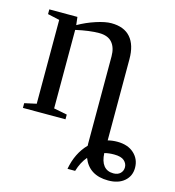

<svg xmlns="http://www.w3.org/2000/svg" viewBox="-104 -559 787 864"><g transform="rotate(15 290.0 -127.0)"><path d="M158.2 -421.9Q195.8 -443.4 238.3 -457.3Q280.8 -471.2 309.1 -471.2Q368.7 -471.2 398.9 -436.5Q429.2 -401.9 429.2 -335.9V42.5Q450.7 37.1 473.1 37.1Q522.5 37.1 551.3 63.5Q580.1 89.8 580.1 130.4Q580.1 168.5 552.5 192.4Q524.9 216.3 477.5 216.3Q388.7 216.3 359.9 142.6Q335.9 170.4 323.2 212.9H287.6Q301.3 137.2 348.6 88.9L348.1 79.6V-327.1Q348.1 -367.7 328.4 -390.9Q308.6 -414.1 267.1 -414.1Q223.1 -414.1 159.2 -399.9V-34.2L221.2 -22V0H22.9V-22L78.1 -34.2V-424.8L22.9 -437V-459H153.8ZM535.6 139.6Q535.6 122.1 521.2 109.1Q506.8 96.2 474.1 96.2Q448.7 96.2 429.2 101.6Q430.7 139.2 446.5 159.2Q462.4 179.2 491.7 179.2Q512.2 179.2 523.9 168Q535.6 156.7 535.6 139.6Z"/></g></svg>

Font: Times New Roman
Style: Regular
Weight: 400
Designer: Steve Matteson
Foundry: Ascender Corporation
Version: Version 2.00.3